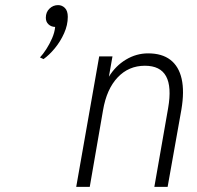

<svg xmlns="http://www.w3.org/2000/svg" viewBox="-20 -732 772 752"><path d="M150.5 -500.5 136.5 -507Q148 -519 161 -539Q174 -559 184 -582Q194 -605 196 -626.5Q180 -627 169.8 -636.8Q159.5 -646.5 159.5 -662.5Q159.5 -684.5 173.8 -698.2Q188 -712 207.5 -712Q223 -712 234.2 -700.8Q245.5 -689.5 245.5 -666Q245.5 -634 231.2 -602Q217 -570 195 -543.2Q173 -516.5 150.5 -500.5ZM278.5 0 368.5 -511H420.5L406.5 -431.5Q432.5 -474 473.2 -498.5Q514 -523 560 -523Q614.5 -523 647.5 -497.5Q680.5 -472 691.5 -423Q702.5 -374 690.5 -303L636.5 0H584.5L638.5 -308.5Q653 -392 630.5 -433.2Q608 -474.5 547.5 -474.5Q484 -474.5 440.8 -428.8Q397.5 -383 383.5 -300L331.5 0Z"/></svg>

Font: Overpass ExtraLight
Style: Italic
Weight: 250
Italic angle: -10°
Designer: Delve Withrington, Dave Bailey, Thomas Jockin
Foundry: Delve Fonts LLC
Version: Version 4.000